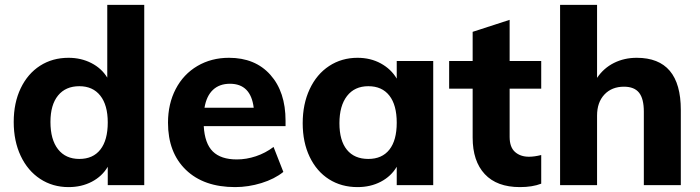

<svg xmlns="http://www.w3.org/2000/svg" viewBox="-20 -756 2859 784"><path d="M569 -736V0H420V-75Q397 -36 355 -14Q313 8 260 8Q195 8 144 -25.5Q93 -59 64.5 -119.5Q36 -180 36 -258Q36 -336 64.5 -395.5Q93 -455 143.5 -487.5Q194 -520 260 -520Q311 -520 353 -498.5Q395 -477 418 -439V-736ZM420 -256Q420 -327 389.5 -365.5Q359 -404 304 -404Q248 -404 217 -366Q186 -328 186 -258Q186 -186 217 -146.5Q248 -107 304 -107Q360 -107 390 -145.5Q420 -184 420 -256Z M1146 -241H812Q816 -170 849 -137.5Q882 -105 947 -105Q986 -105 1025 -118Q1064 -131 1097 -156L1137 -54Q1101 -25 1047.5 -8.5Q994 8 940 8Q812 8 739 -62.5Q666 -133 666 -255Q666 -332 697.5 -392.5Q729 -453 786 -486.5Q843 -520 915 -520Q1022 -520 1084 -450.5Q1146 -381 1146 -263ZM815 -316H1016Q1004 -414 919 -414Q876 -414 849.5 -389Q823 -364 815 -316Z M1749 -507V0H1600V-75Q1577 -36 1535 -14Q1493 8 1440 8Q1374 8 1323.5 -24Q1273 -56 1244.5 -115.5Q1216 -175 1216 -253Q1216 -331 1244.5 -392Q1273 -453 1324 -486.5Q1375 -520 1440 -520Q1493 -520 1535 -497Q1577 -474 1600 -435V-507ZM1600 -255Q1600 -327 1570 -365.5Q1540 -404 1484 -404Q1428 -404 1397 -364Q1366 -324 1366 -253Q1366 -182 1396.5 -144.5Q1427 -107 1484 -107Q1540 -107 1570 -145Q1600 -183 1600 -255Z M2061 -394V-197Q2061 -155 2083 -135.5Q2105 -116 2140 -116Q2162 -116 2190 -123V-6Q2154 8 2103 8Q2009 8 1959.5 -45Q1910 -98 1910 -194V-394H1814V-507H1910V-626L2061 -675V-507H2190V-394Z M2760 -307V0H2609V-300Q2609 -353 2589.5 -377.5Q2570 -402 2528 -402Q2478 -402 2448 -370Q2418 -338 2418 -284V0H2267V-736H2418V-438Q2445 -478 2487 -499Q2529 -520 2580 -520Q2760 -520 2760 -307Z"/></svg>

Font: Muli ExtraBold
Style: Regular
Weight: 800
Designer: Vernon Adams
Foundry: Vernon Adams
Version: Version 2.000